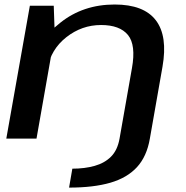

<svg xmlns="http://www.w3.org/2000/svg" viewBox="-20 -615 826 852"><path d="M286.5 217.5Q395 217.5 469.8 195.8Q544.5 174 588 126.5Q631.5 79 645 0H510.5Q501.5 51 473 79.8Q444.5 108.5 400.2 121Q356 133.5 301 133.5ZM8 0H142L223 -460L218.5 -589.5H112.5ZM510.5 0H645L701 -318.5Q725 -455 671.5 -525Q618 -595 489 -595Q349 -595 248 -514.5Q147 -434 133 -355.5L190.5 -310.5Q205.5 -395.5 274.2 -449.8Q343 -504 428.5 -504Q511.5 -504 547.8 -459.8Q584 -415.5 565.5 -312.5Z"/></svg>

Font: Anybody Expanded Medium
Style: Italic
Weight: 500
Width: 7
Italic angle: -10°
Version: Version 1.113;gftools[0.9.25]